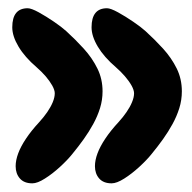

<svg xmlns="http://www.w3.org/2000/svg" viewBox="-20 -552 454 454"><path d="M244 -118.5Q224.5 -118.5 214.5 -130Q204.5 -141.5 204.5 -159Q204.5 -173 210.5 -189.2Q216.5 -205.5 229 -224.2Q241.5 -243 260.5 -263.5Q271 -275 279.2 -287Q287.5 -299 292.2 -310.5Q297 -322 297 -331.5Q297 -339 291 -349.8Q285 -360.5 275.2 -371.8Q265.5 -383 254 -393Q226 -417 211.2 -441.8Q196.5 -466.5 196.5 -487.5Q196.5 -532.5 233 -532.5Q241.5 -532.5 259.2 -522.8Q277 -513 295.2 -500.5Q313.5 -488 324 -478.5Q346 -458.5 365.8 -436.8Q385.5 -415 397.8 -390.2Q410 -365.5 410 -336Q410 -315.5 404 -296.2Q398 -277 388 -258.8Q378 -240.5 365.5 -223Q353 -205.5 339 -188.5Q327.5 -174 309.5 -157.5Q291.5 -141 273.8 -129.8Q256 -118.5 244 -118.5ZM56.5 -118.5Q37 -118.5 27 -130Q17 -141.5 17 -159Q17 -173 23 -189.2Q29 -205.5 41.5 -224.2Q54 -243 73 -263.5Q83.5 -275 91.8 -287Q100 -299 104.8 -310.5Q109.5 -322 109.5 -331.5Q109.5 -339 103.5 -349.8Q97.5 -360.5 87.8 -371.8Q78 -383 66.5 -393Q38.5 -417 23.8 -441.8Q9 -466.5 9 -487.5Q9 -532.5 45.5 -532.5Q54 -532.5 71.8 -522.8Q89.5 -513 107.8 -500.5Q126 -488 136.5 -478.5Q158.5 -458.5 178.2 -436.8Q198 -415 210.2 -390.2Q222.5 -365.5 222.5 -336Q222.5 -315.5 216.5 -296.2Q210.5 -277 200.5 -258.8Q190.5 -240.5 178 -223Q165.5 -205.5 151.5 -188.5Q140 -174 122 -157.5Q104 -141 86.2 -129.8Q68.5 -118.5 56.5 -118.5Z"/></svg>

Font: Gluten
Style: Bold
Weight: 700
Designer: Tyler Finck
Foundry: Etcetera Type Company
Version: Version 1.204